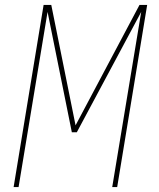

<svg xmlns="http://www.w3.org/2000/svg" viewBox="-20 -755 640 775"><path d="M35 0 156 -735H187L285 -249L543 -735H574L453 0H433L550 -707L290 -221H270L172 -707L55 0Z"/></svg>

Font: Iosevka Thin Extended Oblique
Style: Regular
Weight: 100
Width: 7
Italic angle: -9°
Monospace: yes
Designer: Belleve Invis
Foundry: Belleve Invis
Version: Version 32.5.0; ttfautohint (v1.8.4)